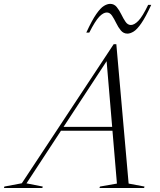

<svg xmlns="http://www.w3.org/2000/svg" viewBox="-99 -948 806 968"><path d="M549.5 -22.5 629.5 -7.5 627.5 0H402.5L405 -7.5L490.5 -22.5L468 -289H208.5L34.5 -23.5L116.5 -7.5L114.5 0H-79L-77 -7.5L11 -24L474 -725H487.5ZM221.5 -308.5H466.5L438.5 -639.5ZM663.5 -923.5Q635 -861.5 613.2 -830.2Q591.5 -799 574.5 -788.8Q557.5 -778.5 543.5 -778.5Q523.5 -778.5 510.2 -794.5Q497 -810.5 486.8 -831.8Q476.5 -853 465.8 -869Q455 -885 439.5 -885Q422 -885 401.5 -863.8Q381 -842.5 351 -783.5H336Q364.5 -845.5 386.2 -876.8Q408 -908 425 -918.2Q442 -928.5 456.5 -928.5Q476.5 -928.5 489.5 -912.5Q502.5 -896.5 512.8 -875.2Q523 -854 534 -838Q545 -822 561 -822Q578 -822 598.8 -843.2Q619.5 -864.5 648 -923.5Z"/></svg>

Font: Newsreader Display Light
Style: Italic
Weight: 300
Italic angle: -17°
Designer: Hugues Gentile
Foundry: Production Type
Version: Version 1.001